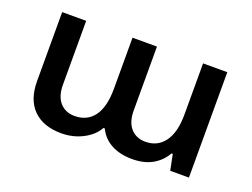

<svg xmlns="http://www.w3.org/2000/svg" viewBox="-83 -668 1113 849"><g transform="rotate(20 473.0 -243.5)"><path d="M82 -172V-496H195V-196Q195 -141 221 -112Q247 -83 290 -83Q349 -83 381 -126.5Q413 -170 413 -256V-496H528V-196Q528 -141 554 -112Q580 -83 623 -83Q680 -83 712.5 -127Q745 -171 745 -256V-496H859V0H771L756 -74H750Q729 -36 690 -13.5Q651 9 594 9Q537 9 496 -13Q455 -35 435 -77H429Q408 -39 362 -15Q316 9 261 9Q176 9 129 -37.5Q82 -84 82 -172Z"/></g></svg>

Font: Noto Sans Armenian Medium
Style: Regular
Weight: 500
Designer: Monotype Design team
Foundry: Monotype Imaging Inc.
Version: Version 1.000